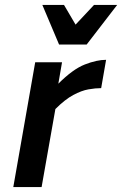

<svg xmlns="http://www.w3.org/2000/svg" viewBox="-20 -760 496 780"><path d="M391 -402Q368 -402 339.5 -397Q311 -392 277.5 -374Q244 -356 205 -317L149 0H34L123 -507H232L217 -420Q276 -479 324.5 -498Q373 -517 411 -517ZM456 -740 332 -579H220L152 -740H240L287 -660L362 -740Z"/></svg>

Font: Inria Sans
Style: Bold Italic
Weight: 700
Italic angle: -10°
Designer: Black Foundry Team
Foundry: Black Foundry
Version: Version 1.2; ttfautohint (v1.8.3)